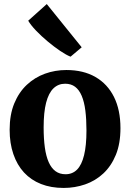

<svg xmlns="http://www.w3.org/2000/svg" viewBox="-20 -915 641 946"><path d="M27.5 -275.5Q27.5 -350 50.2 -405.2Q73 -460.5 112 -497Q151 -533.5 201.2 -551.8Q251.5 -570 307 -570Q391 -570 450.5 -535.5Q510 -501 541.8 -437Q573.5 -373 573.5 -283.5Q573.5 -207.5 550.8 -152Q528 -96.5 489 -60.2Q450 -24 399.5 -6.5Q349 11 293.5 11Q231 11 181.8 -8.5Q132.5 -28 98.2 -65.2Q64 -102.5 45.8 -155.8Q27.5 -209 27.5 -275.5ZM303 -56.5Q337 -56.5 359.8 -79.5Q382.5 -102.5 394.2 -150.2Q406 -198 406 -272Q406 -327.5 400.5 -370.5Q395 -413.5 382.5 -443Q370 -472.5 350 -487.5Q330 -502.5 301 -502.5Q267 -502.5 243.2 -479.5Q219.5 -456.5 207.2 -409Q195 -361.5 195 -287Q195 -231 201 -188Q207 -145 220 -115.8Q233 -86.5 253.5 -71.5Q274 -56.5 303 -56.5ZM327 -636Q306.5 -644 276.5 -664.2Q246.5 -684.5 215 -710.8Q183.5 -737 157.5 -764.2Q131.5 -791.5 119 -813L210.5 -895L382.5 -682L328 -636Z"/></svg>

Font: Merriweather ExtraBold
Style: Regular
Weight: 800
Version: Version 2.100